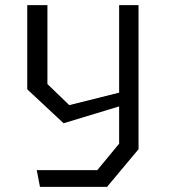

<svg xmlns="http://www.w3.org/2000/svg" viewBox="-20 -527 660 747"><path d="M135.5 200H396.5L519 53.5V-507H443.5V-166.5L249.5 -118L164.5 -200V-507H86V-179.5L227.5 -47.5L443.5 -113V32L358.5 135H123Z"/></svg>

Font: Monaspace Krypton Light
Style: Regular
Weight: 300
Designer: Riley Cran & the Lettermatic Team
Foundry: Lettermatic
Version: Version 1.101 (Monaspace Krypton)